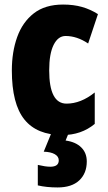

<svg xmlns="http://www.w3.org/2000/svg" viewBox="-20 -583 473 843"><path d="M254 10Q142 10 87 -58.5Q32 -127 32 -274Q32 -355 55.5 -420.5Q79 -486 128.5 -524.5Q178 -563 257 -563Q303 -563 340 -552.5Q377 -542 410 -521L367 -392Q318 -425 268 -425Q235 -425 215.5 -386Q196 -347 196 -274Q196 -128 272 -128Q335 -128 396 -177V-39Q337 10 254 10ZM361 126Q361 178 328 209Q295 240 233 240Q184 240 146 231V141Q163 145 176.5 147Q190 149 201 149Q238 149 238 121Q238 104 220.5 94Q203 84 172 83L206 0H282L268 34Q312 40 336.5 64Q361 88 361 126Z"/></svg>

Font: Noto Sans ExtraCondensed Black
Style: Regular
Weight: 900
Width: 2
Designer: Monotype Design Team
Foundry: Monotype Imaging Inc.
Version: Version 2.013; ttfautohint (v1.8.4.7-5d5b)